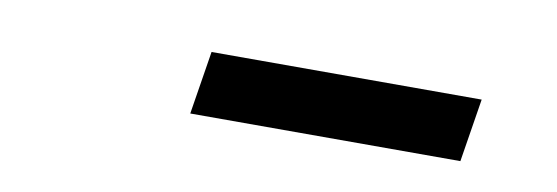

<svg xmlns="http://www.w3.org/2000/svg" viewBox="-25 -820 650 224"><g transform="rotate(10 300.0 -707.5)"><path d="M202 -670 214 -745H534L522 -670Z"/></g></svg>

Font: JetBrains Mono NL
Style: Italic
Weight: 400
Italic angle: -9°
Monospace: yes
Designer: Philipp Nurullin, Konstantin Bulenkov
Foundry: JetBrains
Version: Version 2.305; ttfautohint (v1.8.4.7-5d5b)